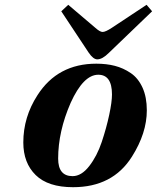

<svg xmlns="http://www.w3.org/2000/svg" viewBox="-20 -767 653 799"><path d="M235 -720 264 -747 377 -651Q396 -634 407 -634Q419 -634 445 -651L590 -747L613 -720L433 -547Q406 -520 385 -520Q368 -520 349 -548ZM77 -174Q77 -280 136 -371Q220 -502 381 -502Q423 -502 458 -493Q493 -484 524 -463Q555 -442 573 -402.5Q591 -363 591 -308Q591 -213 529 -115Q449 12 284 12Q180 12 128.5 -38.5Q77 -89 77 -174ZM222 -107Q222 -34 282 -34Q319 -34 351.5 -76Q384 -118 403.5 -176.5Q423 -235 434.5 -289Q446 -343 446 -374Q446 -456 389 -456Q327 -456 274 -339Q222 -220 222 -107Z"/></svg>

Font: Heuristica
Style: Bold Italic
Weight: 700
Italic angle: -13°
Version: Version 1.0.2